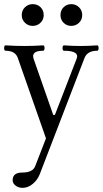

<svg xmlns="http://www.w3.org/2000/svg" viewBox="-21 -637 496 927"><path d="M88 270Q68 270 54 259Q40 248 40 233Q40 196 87 196Q137 196 149 165L201 31L65 -357Q53 -392 6 -392Q-1 -392 -1 -405Q-1 -418 6 -418Q51 -415 97 -415Q142 -415 187 -418Q194 -418 194 -405Q194 -392 187 -392Q127 -392 142 -351L236 -82H244L348 -351Q366 -392 288 -392Q281 -392 281 -405Q281 -418 288 -418Q329 -415 368 -415Q408 -415 448 -418Q455 -418 455 -405Q455 -392 448 -392Q401 -392 387 -357L171 204Q160 232 137 251Q114 270 88 270ZM137 -512Q115 -512 99.5 -527Q84 -542 84 -564Q84 -587 99.5 -602Q115 -617 137 -617Q160 -617 175 -602Q190 -587 190 -564Q190 -542 174.5 -527Q159 -512 137 -512ZM323 -512Q301 -512 286 -527Q271 -542 271 -564Q271 -587 286 -602Q301 -617 323 -617Q345 -617 360.5 -602Q376 -587 376 -564Q376 -542 360.5 -527Q345 -512 323 -512Z"/></svg>

Font: Junicode
Style: Regular
Weight: 400
Designer: Peter S. Baker
Version: Version 2.100; ttfautohint (v1.8.4)